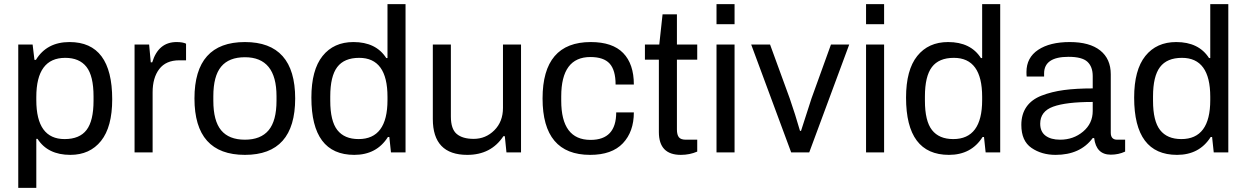

<svg xmlns="http://www.w3.org/2000/svg" viewBox="-20 -743 6077 936"><path d="M69 173V-526H139L148 -451H155Q208 -538 319 -538Q527 -538 527 -259Q527 -124 472.5 -56Q418 12 323 12Q213 12 163 -66H157V173ZM295 -65Q368 -65 402 -109.5Q436 -154 436 -252V-273Q436 -373 401.5 -417Q367 -461 298 -461Q157 -461 157 -270V-255Q157 -65 295 -65Z M636 0V-526H707L715 -439H722Q752 -538 841 -538Q871 -538 887 -530V-449H854Q789 -449 756.5 -406.5Q724 -364 724 -293V0Z M1174 12Q928 12 928 -263Q928 -538 1174 -538Q1419 -538 1419 -263Q1419 12 1174 12ZM1174 -62Q1251 -62 1289.5 -108Q1328 -154 1328 -252V-274Q1328 -464 1174 -464Q1096 -464 1058 -418Q1020 -372 1020 -274V-252Q1020 -154 1058 -108Q1096 -62 1174 -62Z M1707 12Q1498 12 1498 -267Q1498 -402 1552.5 -470Q1607 -538 1703 -538Q1813 -538 1863 -460H1869V-723H1957V0H1886L1878 -75H1871Q1816 12 1707 12ZM1728 -65Q1869 -65 1869 -255V-271Q1869 -461 1731 -461Q1658 -461 1624 -416Q1590 -371 1590 -273V-252Q1590 -153 1624.5 -109Q1659 -65 1728 -65Z M2258 12Q2090 12 2090 -163V-526H2178V-175Q2178 -114 2206.5 -90Q2235 -66 2289 -66Q2348 -66 2390 -108Q2432 -150 2432 -217V-526H2520V0H2449L2441 -79H2434Q2374 12 2258 12Z M2857 12Q2625 12 2625 -263Q2625 -538 2860 -538Q2966 -538 3018 -484.5Q3070 -431 3070 -331H2981Q2981 -401 2952 -433Q2923 -465 2858 -465Q2716 -465 2716 -273V-252Q2716 -61 2859 -61Q2984 -61 2984 -195H3070Q3070 -101 3016.5 -44.5Q2963 12 2857 12Z M3299 12Q3192 12 3192 -99V-452H3124V-526H3194L3210 -673H3280V-526H3379V-452H3280V-112Q3280 -86 3289.5 -74Q3299 -62 3323 -62H3379V-4Q3342 12 3299 12Z M3473 -625V-723H3561V-625ZM3473 0V-526H3561V0Z M3837 0 3642 -526H3734L3830 -263Q3857 -185 3880 -105H3885Q3928 -240 3936 -263L4031 -526H4120L3925 0Z M4202 -625V-723H4290V-625ZM4202 0V-526H4290V0Z M4606 12Q4397 12 4397 -267Q4397 -402 4451.5 -470Q4506 -538 4602 -538Q4712 -538 4762 -460H4768V-723H4856V0H4785L4777 -75H4770Q4715 12 4606 12ZM4627 -65Q4768 -65 4768 -255V-271Q4768 -461 4630 -461Q4557 -461 4523 -416Q4489 -371 4489 -273V-252Q4489 -153 4523.5 -109Q4558 -65 4627 -65Z M5126 12Q5058 12 5008.5 -22Q4959 -56 4959 -134Q4959 -186 4984 -222Q5009 -258 5058 -277Q5107 -296 5166.5 -304Q5226 -312 5307 -312V-372Q5307 -418 5281 -442Q5255 -466 5189 -466Q5070 -466 5070 -385V-370H4985Q4984 -376 4984 -392Q4984 -462 5041 -500Q5098 -538 5195 -538Q5292 -538 5343.5 -497Q5395 -456 5395 -381V-96Q5395 -62 5426 -62H5465V-4Q5433 11 5395 11Q5324 11 5314 -70H5307Q5246 12 5126 12ZM5148 -62Q5213 -62 5260 -101.5Q5307 -141 5307 -202V-246Q5177 -246 5114 -223Q5051 -200 5051 -140Q5051 -101 5077 -81.5Q5103 -62 5148 -62Z M5718 12Q5509 12 5509 -267Q5509 -402 5563.5 -470Q5618 -538 5714 -538Q5824 -538 5874 -460H5880V-723H5968V0H5897L5889 -75H5882Q5827 12 5718 12ZM5739 -65Q5880 -65 5880 -255V-271Q5880 -461 5742 -461Q5669 -461 5635 -416Q5601 -371 5601 -273V-252Q5601 -153 5635.5 -109Q5670 -65 5739 -65Z"/></svg>

Font: Archivo
Style: Regular
Weight: 400
Designer: Hector Gatti
Foundry: Omnibus-Type
Version: Version 2.001